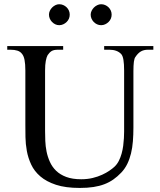

<svg xmlns="http://www.w3.org/2000/svg" viewBox="-20 -882 763 917"><path d="M687 -644.5Q666.5 -644.5 652.6 -636.2Q638.7 -627.9 627.4 -610.8Q621.6 -604 619.4 -586.9Q617.2 -569.8 617.2 -542V-272.5Q617.2 -238.3 614.7 -207.3Q612.3 -176.3 605.7 -149.2Q599.1 -122.1 587.9 -99.1Q576.7 -76.2 559.1 -57.6Q541 -38.6 521.5 -24.9Q502 -11.2 478.5 -2.2Q455.1 6.8 426.3 11.2Q397.5 15.6 360.8 15.6Q293 15.6 247.3 0.5Q201.7 -14.6 172.9 -39.3Q144 -64 129.2 -95.7Q114.3 -127.4 108.2 -160.9Q102.1 -194.3 101.6 -227.1Q101.1 -259.8 101.1 -285.6V-545.4Q101.1 -576.2 97.2 -595.9Q93.3 -615.7 84.5 -625.5Q76.7 -635.7 63.2 -640.1Q49.8 -644.5 29.8 -644.5H14.6V-662.1H281.7V-644.5H256.8Q236.8 -644.5 226.6 -638.2Q216.3 -631.8 207.5 -618.7Q202.1 -608.9 198.7 -591.1Q195.3 -573.2 195.3 -545.4V-256.3Q195.3 -234.9 196.3 -209.2Q197.3 -183.6 202.4 -158.2Q207.5 -132.8 218.3 -108.9Q229 -85 248 -66.4Q267.1 -47.9 296.4 -36.9Q325.7 -25.9 367.7 -25.9Q397.5 -25.9 422.6 -32Q447.8 -38.1 467.8 -47.4Q487.8 -56.6 502.7 -66.9Q517.6 -77.1 526.4 -85.4Q539.1 -97.2 547.4 -113.5Q555.7 -129.9 560.8 -148.2Q565.9 -166.5 568.4 -185.5Q570.8 -204.6 571.8 -221.9Q572.8 -239.3 572.8 -253.4V-545.4Q572.8 -576.2 569.6 -595.7Q566.4 -615.2 559.1 -623.5Q539.6 -644.5 502.4 -644.5H477.5V-662.1H712.4V-644.5ZM313 -812Q313 -801.8 309.1 -792.7Q305.2 -783.7 298.1 -776.9Q291 -770 282 -765.9Q272.9 -761.7 262.7 -761.7Q252.9 -761.7 244.1 -765.9Q235.4 -770 228.5 -777.1Q221.7 -784.2 217.8 -793.2Q213.9 -802.2 213.9 -812Q213.9 -821.3 218 -830.3Q222.2 -839.4 229 -846.2Q235.8 -853 244.6 -857.4Q253.4 -861.8 262.7 -861.8Q272.9 -861.8 282 -857.9Q291 -854 298.1 -847.2Q305.2 -840.3 309.1 -831.3Q313 -822.3 313 -812ZM513.2 -812Q513.2 -801.8 509.3 -792.7Q505.4 -783.7 498.3 -776.9Q491.2 -770 482.2 -765.9Q473.1 -761.7 462.9 -761.7Q452.6 -761.7 443.6 -765.9Q434.6 -770 427.7 -777.1Q420.9 -784.2 417 -793.2Q413.1 -802.2 413.1 -812Q413.1 -821.3 417.5 -830.3Q421.9 -839.4 428.7 -846.2Q435.5 -853 444.6 -857.4Q453.6 -861.8 462.9 -861.8Q473.1 -861.8 482.2 -857.9Q491.2 -854 498.3 -847.2Q505.4 -840.3 509.3 -831.3Q513.2 -822.3 513.2 -812Z"/></svg>

Font: Doulos SIL Am
Style: Regular
Weight: 400
Designer: Walt Agee, Victor Gaultney, Peter Martin, Debbi Hosken, Becca Hirsbrunner
Foundry: SIL International
Version: Version 5.000